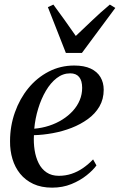

<svg xmlns="http://www.w3.org/2000/svg" viewBox="-20 -830 536 860"><path d="M412 -89Q397 -68 368 -44.8Q339 -21.5 299.8 -5.5Q260.5 10.5 213.5 10.5Q165 10.5 129.2 -6.2Q93.5 -23 70.2 -51.8Q47 -80.5 35.8 -118Q24.5 -155.5 25 -197.5Q25 -265.5 46.8 -326.8Q68.5 -388 107 -435Q145.5 -482 198 -509.2Q250.5 -536.5 312.5 -536.5Q357 -536.5 386.2 -522.8Q415.5 -509 430 -484.5Q444.5 -460 444.5 -428Q444.5 -386 425.5 -353.2Q406.5 -320.5 373.8 -296.8Q341 -273 300.5 -257.2Q260 -241.5 216.2 -233.5Q172.5 -225.5 132 -224.5Q130 -190.5 135 -158Q140 -125.5 153 -99.2Q166 -73 188.5 -57.8Q211 -42.5 243.5 -42.5Q273.5 -42.5 300.5 -51.5Q327.5 -60.5 351.8 -77.2Q376 -94 397 -116ZM294.5 -501.5Q261.5 -501.5 234 -480.2Q206.5 -459 185.5 -423.2Q164.5 -387.5 151 -343.2Q137.5 -299 133.5 -253.5Q168.5 -256.5 200.5 -267Q232.5 -277.5 259.5 -294.5Q286.5 -311.5 306.5 -333.5Q326.5 -355.5 337.2 -381.5Q348 -407.5 348 -436.5Q348 -468.5 334.5 -485Q321 -501.5 294.5 -501.5ZM275 -593 194.5 -798 219 -809.5Q242.5 -778 267.8 -742.5Q293 -707 319.5 -669Q356 -703 392.2 -738Q428.5 -773 472 -809.5L496.5 -794.5L347 -593Z"/></svg>

Font: Merriweather 96pt
Style: Italic
Weight: 400
Italic angle: -7.8°
Version: Version 2.101